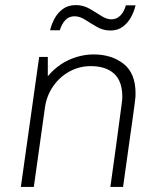

<svg xmlns="http://www.w3.org/2000/svg" viewBox="-20 -735 633 755"><path d="M62 0 134 -511H168V-435Q190 -462 219 -481.5Q248 -501 281.5 -511Q315 -521 348 -521Q419 -521 466 -484Q513 -447 513 -368Q513 -361 512.5 -353Q512 -345 509.5 -327Q507 -309 502 -271.5Q497 -234 487.5 -168.5Q478 -103 464 0H414Q428 -98 436.5 -162Q445 -226 450 -263Q455 -300 457.5 -318.5Q460 -337 460.5 -343.5Q461 -350 461 -354Q461 -416 428.5 -445.5Q396 -475 337 -475Q292 -475 253.5 -454Q215 -433 189.5 -396.5Q164 -360 157 -314L113 0ZM177 -616Q182 -638 194 -661Q206 -684 227 -699.5Q248 -715 278 -715Q307 -715 331.5 -701Q356 -687 377.5 -673Q399 -659 418 -659Q439 -659 453.5 -674Q468 -689 475 -714H513Q508 -691 495.5 -668Q483 -645 463 -630Q443 -615 414 -615Q386 -615 361.5 -629Q337 -643 315.5 -657Q294 -671 273 -671Q251 -671 237 -656Q223 -641 215 -616Z"/></svg>

Font: Chivo Medium Thin
Style: Italic
Weight: 250
Italic angle: -8.05°
Version: Version 2.002